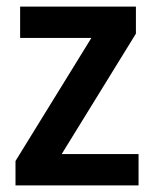

<svg xmlns="http://www.w3.org/2000/svg" viewBox="-20 -562 468 582"><path d="M400 0V-95H167L392 -460V-542H41V-447H257L27 -74V0Z"/></svg>

Font: Noto Sans Kannada SemiCondensed SemiBold
Style: Regular
Weight: 600
Width: 4
Designer: Jelle Bosma - Monotype Design Team
Foundry: Monotype Imaging Inc.
Version: Version 2.005